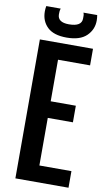

<svg xmlns="http://www.w3.org/2000/svg" viewBox="-110 -1085 620 1135"><g transform="rotate(10 200.0 -517.5)"><path d="M68.8 -834H387.7V-734.4H195.3V-484.9H346.2V-385.3H195.3V-99.6H387.7V0H68.8ZM222.2 -872.1Q144 -872.1 106.4 -908.4Q68.8 -944.8 68.8 -1002Q68.8 -1018.6 71.8 -1034.7H158.7Q155.3 -1026.9 154.5 -1018.1Q153.8 -1009.3 153.8 -1000Q153.8 -951.7 221.7 -951.7Q298.8 -951.7 298.8 -1000Q298.8 -1009.3 298.8 -1018.1Q298.8 -1026.9 294.9 -1034.7H377.4Q380.4 -1018.6 380.4 -1002Q380.4 -947.8 341.3 -909.9Q302.2 -872.1 222.2 -872.1Z"/></g></svg>

Font: Fjalla One
Style: Regular
Weight: 400
Designer: Irina Smirnova, Eben Sorkin
Foundry: Sorkin Type
Version: Version 1.002; ttfautohint (v1.8.4.7-5d5b);gftools[0.9.25]